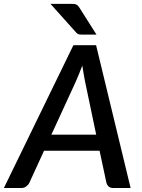

<svg xmlns="http://www.w3.org/2000/svg" viewBox="-56 -948 718 968"><path d="M0 0ZM602.5 0H515.5Q500.5 0 492.2 -7.2Q484 -14.5 480.5 -26.5L446 -188H166L92 -26.5Q87 -16 76.2 -8Q65.5 0 51.5 0H-36.5L314 -720H428.5ZM203 -269H429L372.5 -538.5Q369.5 -554 366 -574Q362.5 -594 359 -617.5Q350.5 -594 341.8 -573.8Q333 -553.5 326.5 -537.5ZM302.5 -928.5Q311 -928.5 317 -928Q323 -927.5 327.8 -925.5Q332.5 -923.5 336.2 -919.8Q340 -916 344 -910L430.5 -773.5H359.5Q348 -773.5 341.2 -775Q334.5 -776.5 327.5 -784.5L198.5 -928.5Z"/></svg>

Font: Lato Semibold
Style: Italic
Weight: 600
Italic angle: -7°
Designer: Lukasz Dziedzic
Foundry: tyPoland Lukasz Dziedzic
Version: Version 2.006; 2014-01-15